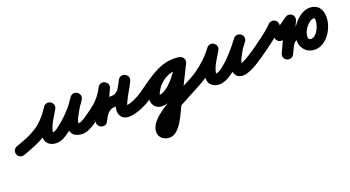

<svg xmlns="http://www.w3.org/2000/svg" viewBox="-92 -834 3100 1701"><g transform="rotate(-20 1457.5 16.5)"><path d="M24 51.5C208.5 -14.6 305.1 -57.4 420.3 -234.5C438.1 -261.8 424.7 -289.2 402.7 -302.5C380.7 -315.9 350.3 -315.4 334.1 -287C291.5 -212.1 230.4 -125.1 230.4 -36.7C230.4 21.2 280 50.4 332.2 50.4C381.1 50.4 420.2 23.5 457.5 -4.7C533.9 -62.5 621.9 -154.2 671.2 -235.9C688 -263.7 676.3 -290.7 655.7 -304.2C635.1 -317.7 605.6 -317.7 586.8 -291.2C571.9 -270.2 555.9 -249.4 543.2 -227.1C543.2 -227.1 543 -226.8 542.9 -226.5C542.7 -226.3 542.6 -226 542.6 -226C511.1 -167.8 469.1 -103.3 469.1 -35.4C469.1 29.1 522.5 52.5 579 52.5C638.8 52.5 708.8 -2.6 756 -35.6C778.8 -51.6 784.4 -83.1 768.4 -106C752.4 -128.8 720.9 -134.4 698 -118.4C673.5 -101.2 606.5 -48.5 579 -48.5C570 -48.5 554.7 -55.3 563.1 -47.4C565.7 -45 567.7 -42.1 569 -38.9C569.1 -38.7 570.1 -33.8 570.1 -35.4C570.1 -82.3 609.1 -136.7 631.4 -178C631.4 -178 631.3 -177.7 631.1 -177.5C631 -177.2 630.8 -176.9 630.8 -176.9C642 -196.4 656.2 -214.5 669.2 -232.8C687.9 -259.2 675.2 -286.9 653.6 -301.1C632 -315.2 601.5 -315.8 584.8 -288.1C542 -217.2 462.7 -135.3 396.5 -85.3C379.6 -72.5 354.8 -50.6 332.2 -50.6C316.6 -50.6 322.5 -55.1 328.5 -45.5C330.1 -42.8 331.4 -33.6 331.4 -36.7C331.4 -102.6 389.3 -179.7 421.9 -237C438 -265.4 425.4 -292.2 404.3 -305.1C383.1 -318 353.5 -316.9 335.7 -289.6C234.8 -134.6 149.9 -100.9 -10 -43.5C-36.3 -34.1 -50 -5.2 -40.5 21C-31.1 47.3 -2.2 61 24 51.5Z M755.8 -35.5C838.4 -92.9 892.7 -151.1 939 -241.5C954 -270.9 938.4 -297 915.4 -308.2C892.5 -319.5 862.3 -315.8 848.3 -285.9C807 -197.7 765.7 -109.6 724.5 -21.4C710.4 8.7 725.7 34.6 748.3 45.5C770.9 56.4 800.7 52.2 815.5 22.4C838.3 -23.8 863.9 -74.5 923 -74.5C1042.3 -74.5 1079.1 -146.2 1129.5 -240.7C1144.9 -269.4 1129 -295.4 1105.9 -306.8C1082.8 -318.2 1052.5 -315 1039 -285.4C1003 -206.1 888.6 -66.5 940.2 13.8C956.6 39.3 983.6 50.5 1013 50.5C1086 50.5 1181.1 6.3 1240.3 -35.9C1263 -52.1 1268.3 -83.6 1252.1 -106.3C1235.9 -129 1204.4 -134.3 1181.7 -118.1C1140.3 -88.6 1064.1 -50.5 1013 -50.5C1010.2 -50.5 1019.4 -46.9 1020.7 -45.7C1027 -40.1 1025.1 -37.4 1028.9 -32.1C1030.1 -30.5 1029.1 -36.1 1029.5 -38.1C1031.8 -50.7 1036.7 -63 1041.7 -74.7C1066.8 -133.5 1104.7 -185.6 1131 -243.6C1144.5 -273.3 1129.5 -298.8 1107.3 -309.7C1085.2 -320.7 1055.8 -317 1040.5 -288.3C1009.3 -229.9 995.7 -175.5 923 -175.5C820.5 -175.5 766.2 -105.7 724.9 -22.4C710.2 7.4 725.9 33.5 748.8 44.5C771.7 55.5 801.8 51.6 815.9 21.4C857.2 -66.8 898.5 -154.9 939.7 -243.1C953.8 -273 938.6 -298.8 916.2 -309.8C893.8 -320.8 864.1 -316.9 849 -287.5C810.2 -211.6 767.3 -166.6 698.2 -118.5C675.3 -102.5 669.6 -71.1 685.5 -48.2C701.5 -25.3 732.9 -19.6 755.8 -35.5Z M1169.6 -48.1C1185.5 -25.2 1217 -19.6 1239.9 -35.6C1332.6 -100.2 1440 -197.3 1557.3 -197.3C1569.4 -197.3 1580.9 -196.4 1592.8 -194.9C1625.9 -190.8 1645.7 -213.4 1649.1 -238.3C1652.4 -263.2 1639.2 -290.3 1606.2 -295C1591.1 -297.1 1576.4 -298.2 1561.2 -298.2C1435.9 -298.2 1322.8 -232.7 1262.3 -123C1246.8 -95 1232.6 -61 1232.6 -28.4C1232.6 24.3 1269.3 63.5 1322.7 63.5C1466 63.5 1594.2 -107.7 1649.4 -220.9C1664.1 -251.1 1648.9 -277.2 1626.2 -288.3C1603.6 -299.4 1573.6 -295.5 1558.7 -265.4C1507.8 -162.4 1456.8 -59.4 1405.8 43.5C1405.8 43.6 1406 43.1 1406.2 42.7C1406.4 42.3 1406.6 41.9 1406.6 41.9C1382.8 85.6 1306.4 246.6 1289.8 246.6C1280.6 246.6 1286.3 243.4 1291.4 253.1C1292.6 255.3 1293.5 262.9 1293.5 260.4C1293.5 190.7 1672.3 23.1 1756 -35.7C1778.8 -51.7 1784.4 -83.2 1768.3 -106C1752.3 -128.8 1720.8 -134.4 1698 -118.3C1567.3 -26.6 1192.5 96.3 1192.5 260.4C1192.5 314.9 1239.1 347.6 1289.8 347.6C1392.6 347.6 1451.6 170.5 1495.4 90.1C1495.4 90.1 1495.6 89.7 1495.8 89.3C1496 88.9 1496.2 88.5 1496.2 88.5C1547.3 -14.5 1598.3 -117.6 1649.3 -220.6C1664.1 -250.7 1648.8 -276.9 1626.1 -288.1C1603.4 -299.2 1573.3 -295.3 1558.6 -265.1C1524.1 -194.3 1416.5 -37.5 1322.7 -37.5C1320.8 -37.5 1324.1 -36.9 1324.8 -36.5C1329.3 -34.4 1333.6 -25.3 1333.6 -28.4C1333.6 -42.5 1344.1 -62.3 1350.7 -74.2C1393.7 -151.9 1472.6 -197.2 1561.2 -197.2C1571.6 -197.2 1581.6 -196.5 1591.8 -195C1624.8 -190.3 1644.7 -213.3 1648.1 -238.4C1651.5 -263.6 1638.3 -291 1605.2 -295.1C1589.2 -297.1 1573.5 -298.3 1557.3 -298.3C1413.3 -298.3 1294.7 -196.9 1182.1 -118.4C1159.2 -102.5 1153.6 -71 1169.6 -48.1Z M1684.4 -48.4C1700.2 -25.4 1731.6 -19.6 1754.6 -35.4C1830.4 -87.5 1901.6 -152.5 1955.1 -227.7C1973.7 -253.8 1960.3 -281.2 1938.4 -295.2C1916.5 -309.2 1885.9 -309.8 1870.1 -282C1827.5 -207.1 1766.4 -120.1 1766.4 -31.7C1766.4 26.2 1816 55.4 1868.2 55.4C1983.6 55.4 2143.7 -135.9 2206.2 -223.7C2225.1 -250.4 2215.2 -278.4 2195.4 -293.3C2175.5 -308.2 2145.9 -310.1 2125.5 -284.4C2109.5 -264.4 2091.9 -244.4 2079.2 -222.1C2079.2 -222.1 2079 -221.7 2078.8 -221.4C2078.6 -221.1 2078.5 -220.8 2078.5 -220.8C2046.9 -161.6 2008.5 -99.5 2008.5 -30.3C2008.5 -15.4 2011.2 -0.4 2018 13C2018 13 2018.2 13.4 2018.4 13.7C2018.6 14.1 2018.8 14.5 2018.8 14.5C2030.3 35.1 2053.4 53.2 2088.4 53.2C2148.1 53.2 2235.8 -2.6 2283 -35.6C2305.8 -51.6 2311.4 -83.1 2295.4 -106C2279.4 -128.8 2247.9 -134.4 2225 -118.4C2195.9 -98 2114.4 -47.8 2088.4 -47.8C2083.4 -47.8 2092.2 -46.1 2094.1 -45.1C2100.9 -41.5 2115.3 -19.9 2107.2 -34.5C2107.2 -34.5 2107.4 -34.1 2107.6 -33.7C2107.8 -33.4 2108 -33 2108 -33C2107.7 -33.6 2108.6 -31.8 2108.8 -31.2C2110.3 -27.4 2109.5 -29.6 2109.5 -30.3C2109.5 -79.5 2144.8 -130.5 2167.5 -173.2C2167.6 -173.2 2167.4 -172.9 2167.2 -172.6C2167 -172.3 2166.8 -171.9 2166.8 -171.9C2176.9 -189.6 2191.8 -205.6 2204.5 -221.6C2224.9 -247.2 2214.2 -275.7 2193.7 -291.1C2173.2 -306.6 2142.8 -309 2123.8 -282.3C2086.5 -229.7 1933.5 -45.6 1868.2 -45.6C1852.6 -45.6 1858.5 -50.1 1864.5 -40.5C1866.1 -37.8 1867.4 -28.6 1867.4 -31.7C1867.4 -97.6 1925.3 -174.7 1957.9 -232C1973.7 -259.8 1961.7 -286.4 1941.1 -299.5C1920.6 -312.6 1891.4 -312.3 1872.9 -286.3C1826.2 -220.7 1763.5 -164.1 1697.4 -118.6C1674.4 -102.8 1668.6 -71.4 1684.4 -48.4Z M2211.8 -46.4C2228 -23.7 2259.5 -18.3 2282.3 -34.5C2366.9 -94.6 2457 -154.4 2530 -228.6C2549.6 -248.5 2549.3 -280.4 2529.4 -300C2509.5 -319.6 2477.6 -319.3 2458 -299.4C2389.3 -229.6 2303.4 -173.5 2223.7 -116.8C2201 -100.7 2195.7 -69.1 2211.8 -46.4Z M2471.5 -142.3C2487.4 -119.3 2518.8 -113.6 2541.7 -129.5C2586.7 -160.6 2631.7 -191.8 2676.7 -223C2699.7 -238.8 2705.4 -270.3 2689.5 -293.2C2673.6 -316.2 2642.2 -321.9 2619.3 -306C2574.3 -274.8 2529.3 -243.7 2484.3 -212.5C2461.3 -196.6 2455.6 -165.2 2471.5 -142.3ZM2669.3 -310.2C2644.1 -322 2614 -311.1 2602.2 -285.8C2560.2 -195.7 2518.1 -105.5 2476.1 -15.3C2464.3 9.9 2475.3 40 2500.5 51.8C2525.8 63.6 2555.9 52.6 2567.6 27.3C2609.7 -62.8 2651.7 -153 2693.8 -243.1C2705.6 -268.4 2694.6 -298.5 2669.3 -310.2ZM2498.6 50.8C2523.3 63.7 2553.8 54.1 2566.7 29.3C2580.9 1.9 2605.5 -57.6 2621.4 -68.9C2650.5 -89.7 2672.4 -99.5 2707 -99.5C2734.9 -99.5 2757.5 -122.1 2757.5 -150C2757.5 -177.9 2734.9 -200.5 2707 -200.5C2650.8 -200.5 2608.8 -184.1 2562.6 -151.1C2523.3 -123 2499.4 -60.2 2477.1 -17.3C2464.2 7.4 2473.8 37.9 2498.6 50.8ZM2764.2 -45.8C2748.8 -45.8 2740.2 -56 2740.2 -71.2C2740.2 -90.1 2744.1 -108.8 2752.4 -125.9C2752.4 -125.9 2752.6 -126.3 2752.8 -126.7C2753 -127.1 2753.1 -127.5 2753.1 -127.5C2765.7 -155.7 2808.4 -209.3 2843.7 -209.3C2862.2 -209.3 2858.1 -202.9 2858.1 -182.5C2858.1 -136.7 2820.2 -45.8 2764.2 -45.8ZM2661.6 -170.1C2646.6 -139.3 2639.2 -105.4 2639.2 -71.2C2639.2 -0.7 2693.1 55.2 2764.2 55.2C2879.8 55.2 2959.1 -78.7 2959.1 -182.5C2959.1 -255.4 2923.2 -310.3 2843.7 -310.3C2765.5 -310.3 2690.5 -235.2 2660.9 -168.5C2660.9 -168.5 2661 -168.9 2661.2 -169.3C2661.4 -169.7 2661.6 -170.1 2661.6 -170.1Z"/></g></svg>

Font: FRB American Cursive Guidelines Ultra
Style: Bold Italic
Weight: 1000
Italic angle: -25°
Version: Version 2.0;Modular Font Editor K font №1